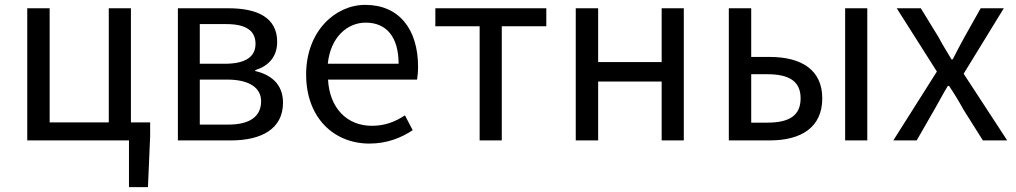

<svg xmlns="http://www.w3.org/2000/svg" viewBox="-20 -577 4174 789"><path d="M510 192H588L597 -17V-74H518V-543H427V-74H184V-543H92V0H510Z M711 0H929C1054 0 1143 -47 1143 -155C1143 -233 1091 -271 1029 -285V-289C1085 -306 1119 -345 1119 -405C1119 -504 1039 -543 919 -543H711ZM801 -315V-478H910C995 -478 1030 -448 1030 -397C1030 -347 994 -315 904 -315ZM801 -65V-250H913C1005 -250 1053 -216 1053 -161C1053 -100 1009 -65 918 -65Z M1498 13C1571 13 1629 -11 1676 -42L1644 -103C1603 -76 1561 -60 1508 -60C1405 -60 1334 -134 1328 -250H1694C1696 -264 1698 -282 1698 -302C1698 -457 1620 -557 1481 -557C1357 -557 1238 -448 1238 -271C1238 -92 1353 13 1498 13ZM1327 -315C1338 -423 1406 -484 1483 -484C1568 -484 1618 -425 1618 -315Z M1951 0H2042V-469H2225V-543H1769V-469H1951Z M2346 0H2438V-242H2699V0H2790V-543H2699V-322H2438V-543H2346Z M2975 0H3143C3272 0 3359 -53 3359 -173C3359 -291 3272 -343 3143 -343H3067V-543H2975ZM3067 -73V-272H3133C3226 -272 3270 -241 3270 -173C3270 -104 3226 -73 3133 -73ZM3453 0H3544V-543H3453Z M3651 0H3747L3820 -127C3839 -160 3856 -193 3875 -224H3880C3901 -193 3921 -160 3939 -127L4019 0H4119L3940 -274L4105 -543H4010L3943 -424C3926 -393 3911 -364 3895 -333H3890C3872 -364 3853 -393 3837 -424L3764 -543H3665L3830 -283Z"/></svg>

Font: Noto Sans Mono CJK SC
Style: Regular
Weight: 400
Designer: Ryoko NISHIZUKA 西塚涼子 (kana, bopomofo & ideographs); Paul D. Hunt (Latin, Greek & Cyrillic); Sandoll Communications 산돌커뮤니
Foundry: Adobe
Version: Version 2.004;hotconv 1.0.118;makeotfexe 2.5.65603